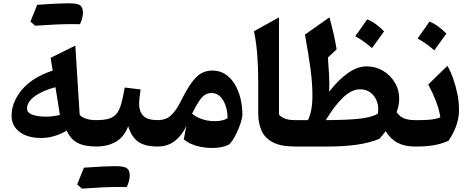

<svg xmlns="http://www.w3.org/2000/svg" viewBox="-20 -889 2851 1165"><path d="M299.8 -460.9 287.1 -538.1 437 -612.3 463.4 -192.4Q478 -175.8 503.9 -168Q529.8 -160.2 563 -160.2H563.5V0H563Q490.2 0 448.2 -23.4Q406.2 -46.9 384.8 -96.7Q309.6 -51.8 230 -51.8Q147.5 -51.8 98.9 -88.6Q50.3 -125.5 50.3 -186.5Q50.3 -269.5 113 -344.5Q175.8 -419.4 299.8 -460.9ZM316.4 -359.9Q270 -347.7 230.7 -328.6Q191.4 -309.6 167.7 -284.7Q144 -259.8 144 -230Q144 -204.1 177.5 -192.6Q210.9 -181.2 257.8 -181.2Q281.2 -181.2 303.7 -184.3Q326.2 -187.5 343.3 -190.9Q336.9 -234.9 330.6 -273.7Q324.2 -312.5 316.4 -359.9ZM411.1 -742.7Q330.1 -742.7 193.4 -732.9L164.6 -758.3Q185.1 -810.1 205.6 -859.9Q339.4 -869.1 394.5 -869.1Q449.7 -869.1 466.6 -856.2Q483.4 -843.3 483.4 -811.8Q483.4 -780.3 465.3 -742.2Z M694.8 245.6Q613.8 245.6 477.1 255.4L448.2 230Q468.8 178.2 489.3 128.4Q623 119.1 678.2 119.1Q733.4 119.1 750.2 132.1Q767.1 145 767.1 176.5Q767.1 208 749 246.1ZM563.5 0Q553.7 0 548.8 -7.8Q543.9 -15.6 543.9 -36.6V-123.5Q543.9 -144.5 548.8 -152.3Q553.7 -160.2 563.5 -160.2Q611.3 -160.2 640.9 -168.9Q670.4 -177.7 687.7 -199.5Q705.1 -221.2 715.8 -259.8Q726.6 -298.3 736.8 -357.9L833 -346.2Q829.6 -320.8 826.9 -297.9Q824.2 -274.9 824.2 -256.3Q824.2 -212.4 849.6 -186.3Q875 -160.2 935.5 -160.2H936V0H935.5Q859.4 0 818.6 -29.1Q777.8 -58.1 757.8 -123Q733.4 -58.1 683.3 -29.1Q633.3 0 563.5 0Z M1268.1 -460.9Q1314 -460.9 1348.1 -438.2Q1382.3 -415.5 1405 -377.2Q1427.7 -338.9 1439.2 -291.3Q1450.7 -243.7 1450.7 -193.8Q1450.7 -176.8 1441.9 -148.4Q1433.1 -120.1 1419.4 -90.1Q1405.8 -60.1 1390.9 -37.6Q1376 -15.1 1364.3 -9.3Q1325.7 8.8 1266.1 8.8Q1217.3 8.8 1171.4 -4.4Q1125.5 -17.6 1095.2 -43.5L1110.8 -125.5Q1085.9 -69.3 1042.2 -34.7Q998.5 0 936 0Q926.3 0 921.4 -7.8Q916.5 -15.6 916.5 -36.6V-123.5Q916.5 -144 921.4 -152.1Q926.3 -160.2 936 -160.2Q985.8 -160.2 1016.4 -187.7Q1046.9 -215.3 1074.7 -270Q1111.8 -344.7 1141.6 -386.2Q1171.4 -427.7 1201.2 -444.3Q1231 -460.9 1268.1 -460.9ZM1264.2 -324.7Q1242.2 -324.7 1224.1 -313.7Q1206.1 -302.7 1187.7 -275.4Q1169.4 -248 1145.5 -199.7Q1167 -180.2 1203.6 -167Q1240.2 -153.8 1283.2 -153.8Q1333 -153.8 1361.3 -172.4Q1359.4 -240.2 1332.5 -282.5Q1305.7 -324.7 1264.2 -324.7Z M1672.9 -783.7V-193.4Q1687 -177.7 1709.5 -168.9Q1731.9 -160.2 1770.5 -160.2H1771V0H1770.5Q1680.7 0 1632.1 -27.3Q1583.5 -54.7 1565.2 -100.1Q1546.9 -145.5 1546.9 -199.7V-393.1Q1546.9 -479 1540.8 -557.4Q1534.7 -635.7 1521 -699.7Z M2205.1 -486.3Q2258.8 -486.3 2303.5 -460Q2348.1 -433.6 2375.2 -388.9Q2402.3 -344.2 2402.3 -290Q2402.3 -251 2386.7 -208Q2406.7 -179.7 2434.3 -169.9Q2461.9 -160.2 2494.1 -160.2H2494.6V0H2494.1Q2437 0 2393.8 -22Q2350.6 -43.9 2319.8 -92.8Q2312 -82 2302.5 -70.6Q2293 -59.1 2282.2 -46.9Q2221.2 -21.5 2142.6 -10.7Q2064 0 1974.1 0H1771Q1761.2 0 1756.3 -7.8Q1751.5 -15.6 1751.5 -36.6V-123.5Q1751.5 -144.5 1756.3 -152.3Q1761.2 -160.2 1771 -160.2H1848.6Q1873.5 -210.9 1875.5 -290.3Q1877.4 -369.6 1864.3 -469.2Q1851.1 -568.8 1830.1 -679.2L1979 -783.7Q1994.6 -725.6 2004.9 -680.7Q2015.1 -635.7 2022.5 -589.4L1969.7 -540Q1974.1 -485.8 1976.8 -431.9Q1979.5 -377.9 1977.1 -332.5Q2036.6 -408.2 2093.5 -447.3Q2150.4 -486.3 2205.1 -486.3ZM2165.5 -347.2Q2113.3 -347.2 2060.8 -296.6Q2008.3 -246.1 1957 -160.2Q2065.9 -160.2 2147.5 -167.2Q2229 -174.3 2272.9 -199.2Q2279.3 -240.2 2266.8 -273.9Q2254.4 -307.6 2228 -327.4Q2201.7 -347.2 2165.5 -347.2ZM2208 -771.5Q2235.4 -761.2 2261 -742.2Q2286.6 -723.1 2310.5 -698.7Q2273.9 -647.5 2237.3 -597.2Q2214.8 -617.2 2189.7 -635.3Q2164.6 -653.3 2135.7 -668.9Q2154.3 -695.3 2172.4 -720.7Q2190.4 -746.1 2208 -771.5Z M2585.9 -757.8Q2613.3 -747.6 2638.9 -728.5Q2664.6 -709.5 2688.5 -685.1Q2651.9 -633.8 2615.2 -583.5Q2592.8 -603.5 2567.6 -621.6Q2542.5 -639.6 2513.7 -655.3Q2532.2 -681.6 2550.3 -707Q2568.4 -732.4 2585.9 -757.8ZM2494.6 0Q2484.9 0 2480 -7.8Q2475.1 -15.6 2475.1 -36.6V-123.5Q2475.1 -144.5 2480 -152.3Q2484.9 -160.2 2494.6 -160.2H2532.2Q2568.4 -160.2 2599.9 -164.1Q2631.3 -168 2651.9 -177.2Q2645.5 -221.7 2626 -272.9Q2606.4 -324.2 2578.6 -376.5L2694.8 -489.7Q2713.9 -456.5 2729.7 -411.9Q2745.6 -367.2 2755.4 -318.4Q2765.1 -269.5 2765.1 -223.6Q2765.1 -174.3 2749 -127.7Q2732.9 -81.1 2701.7 -35.2Q2660.2 -16.1 2614 -8.1Q2567.9 0 2509.8 0Z"/></svg>

Font: Pinar-FD Bold
Style: Regular
Weight: 700
Designer: Amin Abedi
Version: Version 3.000